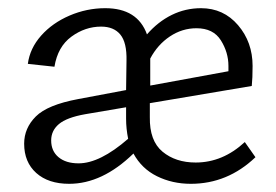

<svg xmlns="http://www.w3.org/2000/svg" viewBox="-20 -442 674 469"><path d="M306 -67Q230 7 149 7Q98 7 68.5 -19.5Q39 -46 39 -91Q39 -129 67.5 -157.5Q96 -186 171 -200L288 -222L289 -294Q290 -338 274 -357.5Q258 -377 227 -377Q188 -377 154.5 -352.5Q121 -328 113 -279L48 -286Q53 -324 80.5 -355Q108 -386 150 -404Q192 -422 237 -422Q316 -422 339 -358Q366 -389 399.5 -405.5Q433 -422 471 -422Q526 -422 561.5 -380.5Q597 -339 597 -281Q597 -251 595 -232L346 -190V-156Q345 -98 377 -71.5Q409 -45 458 -45Q524 -45 578 -95L604 -58Q536 7 446 7Q401 7 363.5 -11.5Q326 -30 306 -67ZM460 -373Q425 -373 395 -353Q365 -333 347 -299V-233L538 -268V-281Q538 -314 519.5 -343.5Q501 -373 460 -373ZM172 -43Q224 -43 293 -103Q288 -128 288 -152V-180L188 -163Q143 -155 124 -139Q105 -123 105 -99Q105 -73 123 -58Q141 -43 172 -43Z"/></svg>

Font: LXGW Bright TC
Style: Regular
Weight: 400
Designer: Christian Thalmann (Catharsis Fonts)
Foundry: LXGW / Christian Thalmann (Catharsis Fonts) / Fontworks Inc.
Version: Version 5.501